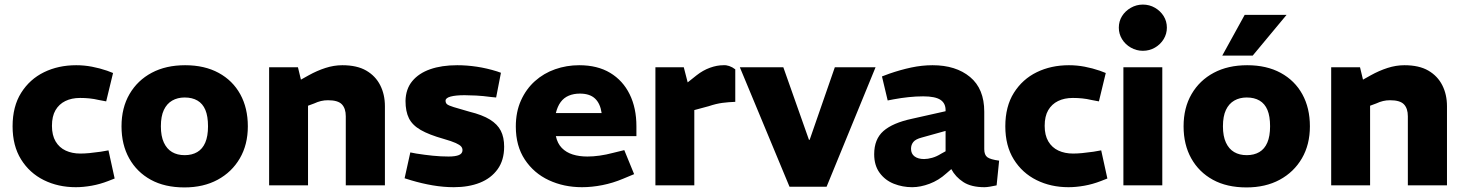

<svg xmlns="http://www.w3.org/2000/svg" viewBox="-20 -810 6395 839"><path d="M311 8Q234 8 171.5 -23Q109 -54 72 -113.5Q35 -173 35 -258Q35 -345 72.5 -404.5Q110 -464 172.5 -494.5Q235 -525 313 -525Q348 -525 382 -518.5Q416 -512 448 -501L474 -491L444 -367L412 -373Q391 -378 371 -380Q351 -382 330 -382Q293 -382 265.5 -368.5Q238 -355 222.5 -328.5Q207 -302 207 -260Q207 -219 223 -192Q239 -165 267 -152Q295 -139 331 -139Q349 -139 370.5 -141Q392 -143 420 -147L454 -153L481 -30L453 -19Q417 -5 380.5 1.5Q344 8 311 8Z M786 9Q700 9 639 -24.5Q578 -58 544.5 -118Q511 -178 511 -258Q511 -339 546 -399Q581 -459 643 -492Q705 -525 789 -525Q874 -525 935.5 -491.5Q997 -458 1030 -398Q1063 -338 1063 -258Q1063 -178 1028 -118Q993 -58 931 -24.5Q869 9 786 9ZM787 -132Q819 -132 842 -145.5Q865 -159 877 -187Q889 -215 889 -258Q889 -302 877.5 -329.5Q866 -357 843 -370.5Q820 -384 787 -384Q756 -384 732.5 -370.5Q709 -357 696 -329.5Q683 -302 683 -258Q683 -215 696 -187Q709 -159 732 -145.5Q755 -132 787 -132Z M1156 0V-516H1282L1295 -462L1329 -481Q1365 -501 1402 -513Q1439 -525 1476 -525Q1540 -525 1580.5 -501.5Q1621 -478 1641.5 -437.5Q1662 -397 1662 -346V0H1491V-302Q1491 -336 1474 -354Q1457 -372 1413 -372Q1397 -372 1382.5 -368.5Q1368 -365 1353 -358L1326 -348V0Z M1963 8Q1918 8 1871 0Q1824 -8 1777 -22L1748 -31L1773 -144L1799 -139Q1837 -133 1872 -129.5Q1907 -126 1940 -126Q1970 -126 1985.5 -132.5Q2001 -139 2001 -154Q2001 -163 1995 -170Q1989 -177 1971.5 -185Q1954 -193 1919 -203Q1855 -221 1818.5 -242Q1782 -263 1767 -293Q1752 -323 1752 -369Q1753 -421 1781.5 -455.5Q1810 -490 1860 -507.5Q1910 -525 1978 -525Q2020 -525 2063.5 -518.5Q2107 -512 2152 -498L2169 -492L2148 -384L2127 -386Q2090 -391 2060.5 -392.5Q2031 -394 2010 -394Q1971 -394 1949 -388Q1927 -382 1927 -370Q1927 -360 1933.5 -354.5Q1940 -349 1962.5 -342Q1985 -335 2031 -322Q2088 -308 2121 -287.5Q2154 -267 2168.5 -238.5Q2183 -210 2183 -169Q2183 -110 2154.5 -70.5Q2126 -31 2077 -11.5Q2028 8 1963 8Z M2523 8Q2444 8 2378.5 -22.5Q2313 -53 2273.5 -112.5Q2234 -172 2234 -257Q2234 -321 2256.5 -371Q2279 -421 2317.5 -455.5Q2356 -490 2406 -507.5Q2456 -525 2511 -525Q2591 -525 2646.5 -491.5Q2702 -458 2731.5 -398Q2761 -338 2761 -258V-215H2409Q2416 -183 2435 -163.5Q2454 -144 2482.5 -135Q2511 -126 2547 -126Q2572 -126 2600.5 -130Q2629 -134 2659 -142L2708 -154L2751 -49L2703 -29Q2658 -10 2612 -1Q2566 8 2523 8ZM2409 -316H2609Q2603 -358 2580 -379.5Q2557 -401 2514 -401Q2487 -401 2465.5 -392Q2444 -383 2430 -364Q2416 -345 2409 -316Z M2844 0V-516H2968L2985 -450L3024 -481Q3052 -503 3082.5 -514Q3113 -525 3141 -525Q3153 -526 3166.5 -521.5Q3180 -517 3193 -507V-365Q3164 -364 3137 -360.5Q3110 -357 3077 -346L3014 -329V0Z M3430 6 3213 -516H3403L3515 -199H3518L3628 -516H3806L3592 6Z M3966 8Q3924 8 3886 -7Q3848 -22 3824 -54.5Q3800 -87 3800 -136Q3800 -202 3840.5 -237.5Q3881 -273 3965 -291L4112 -324V-326Q4113 -358 4090 -373.5Q4067 -389 4014 -389Q3983 -389 3950 -385.5Q3917 -382 3885 -376L3859 -371L3834 -476L3866 -488Q3915 -505 3962 -515Q4009 -525 4055 -525Q4157 -525 4219 -473.5Q4281 -422 4281 -322V-158Q4281 -133 4294.5 -123Q4308 -113 4346 -108L4335 0Q4321 3 4306.5 5.5Q4292 8 4282 8Q4224 8 4189.5 -14.5Q4155 -37 4137 -71L4115 -52Q4082 -22 4042 -7Q4002 8 3966 8ZM4018 -115Q4034 -115 4053.5 -120.5Q4073 -126 4092 -138L4112 -149V-238L4008 -209Q3981 -202 3971 -189.5Q3961 -177 3961 -160Q3961 -138 3976.5 -126.5Q3992 -115 4018 -115Z M4649 8Q4572 8 4509.5 -23Q4447 -54 4410 -113.5Q4373 -173 4373 -258Q4373 -345 4410.5 -404.5Q4448 -464 4510.5 -494.5Q4573 -525 4651 -525Q4686 -525 4720 -518.5Q4754 -512 4786 -501L4812 -491L4782 -367L4750 -373Q4729 -378 4709 -380Q4689 -382 4668 -382Q4631 -382 4603.5 -368.5Q4576 -355 4560.5 -328.5Q4545 -302 4545 -260Q4545 -219 4561 -192Q4577 -165 4605 -152Q4633 -139 4669 -139Q4687 -139 4708.5 -141Q4730 -143 4758 -147L4792 -153L4819 -30L4791 -19Q4755 -5 4718.5 1.5Q4682 8 4649 8Z M4889 0V-516H5059V0ZM4974 -588Q4946 -588 4921.5 -602Q4897 -616 4883 -639Q4869 -662 4869 -689Q4869 -717 4883 -739.5Q4897 -762 4921.5 -776Q4946 -790 4974 -790Q5003 -790 5027 -776Q5051 -762 5065 -739.5Q5079 -717 5079 -689Q5079 -662 5065 -639Q5051 -616 5027 -602Q5003 -588 4974 -588Z M5427 9Q5341 9 5280 -24.5Q5219 -58 5185.5 -118Q5152 -178 5152 -258Q5152 -339 5187 -399Q5222 -459 5284 -492Q5346 -525 5430 -525Q5515 -525 5576.5 -491.5Q5638 -458 5671 -398Q5704 -338 5704 -258Q5704 -178 5669 -118Q5634 -58 5572 -24.5Q5510 9 5427 9ZM5428 -132Q5460 -132 5483 -145.5Q5506 -159 5518 -187Q5530 -215 5530 -258Q5530 -302 5518.5 -329.5Q5507 -357 5484 -370.5Q5461 -384 5428 -384Q5397 -384 5373.5 -370.5Q5350 -357 5337 -329.5Q5324 -302 5324 -258Q5324 -215 5337 -187Q5350 -159 5373 -145.5Q5396 -132 5428 -132ZM5321 -567 5419 -745H5602L5454 -567Z M5797 0V-516H5923L5936 -462L5970 -481Q6006 -501 6043 -513Q6080 -525 6117 -525Q6181 -525 6221.5 -501.5Q6262 -478 6282.5 -437.5Q6303 -397 6303 -346V0H6132V-302Q6132 -336 6115 -354Q6098 -372 6054 -372Q6038 -372 6023.5 -368.5Q6009 -365 5994 -358L5967 -348V0Z"/></svg>

Font: REM Medium
Style: Bold
Weight: 700
Version: Version 1.005;gftools[0.9.28]